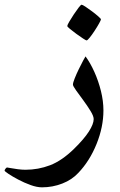

<svg xmlns="http://www.w3.org/2000/svg" viewBox="-93 -510 518 827"><path d="M352.5 -34.2Q352.5 36.6 323 109.9Q293.5 183.1 244.6 234.4Q217.3 264.2 175.5 280.5Q133.8 296.9 87.9 296.9Q65.9 296.9 38.3 286.9Q10.7 276.9 -14.6 263.4Q-40 250 -56.6 238.8Q-73.2 227.5 -73.2 225.1Q-73.2 221.7 -69.3 216.6Q-65.4 211.4 -62.5 211.4Q-61 211.4 -47.9 213.9Q-34.7 216.3 -16.6 218.8Q1.5 221.2 16.6 221.2Q71.8 221.2 122.8 201.7Q173.8 182.1 226.1 130.9Q269.5 88.4 290 56.2Q310.5 23.9 310.5 2.9Q310.5 -9.8 297.1 -31.7Q283.7 -53.7 265.9 -77.9Q248 -102.1 234.6 -120.8Q221.2 -139.6 221.2 -145.5Q221.2 -153.8 228.8 -172.6Q236.3 -191.4 246.6 -212.6Q256.8 -233.9 265.4 -249.5Q273.9 -265.1 275.4 -267.1Q295.9 -239.3 313.5 -200.2Q331.1 -161.1 341.8 -117.9Q352.5 -74.7 352.5 -34.2ZM341.8 -426.8Q341.8 -423.3 333.7 -408.9Q325.7 -394.5 314.7 -377.7Q303.7 -360.8 293.7 -348.4Q283.7 -335.9 279.8 -335.9Q277.3 -335.9 264.6 -344.2Q252 -352.5 236.1 -364Q220.2 -375.5 208.5 -385.3Q196.8 -395 196.8 -397.9Q196.8 -401.9 205.1 -416.3Q213.4 -430.7 224.6 -447.5Q235.8 -464.4 245.6 -477.1Q255.4 -489.7 258.3 -489.7Q262.2 -489.7 275.1 -481.2Q288.1 -472.7 303.7 -460.9Q319.3 -449.2 330.6 -439.2Q341.8 -429.2 341.8 -426.8Z"/></svg>

Font: Scheherazade New SemiBold
Style: Regular
Weight: 600
Designer: SIL International
Foundry: SIL International
Version: Version 4.000